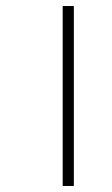

<svg xmlns="http://www.w3.org/2000/svg" viewBox="-20 -617 371 637"><path d="M188 0V-597H225V0Z"/></svg>

Font: Noto Sans Gujarati UI Condensed ExtraLight
Style: Regular
Weight: 200
Width: 3
Designer: Jelle Bosma - Monotype Design Team, Universal Thirst
Foundry: Monotype Imaging Inc.
Version: Version 2.106; ttfautohint (v1.8.4.7-5d5b)